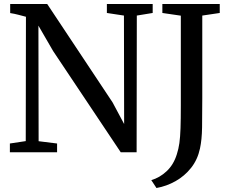

<svg xmlns="http://www.w3.org/2000/svg" viewBox="-20 -763 1156 962"><path d="M109 -56 110 -679Q93 -683.5 72 -689Q51 -694.5 31 -697.5V-743H216.5L544 -250L602 -141.5L601 -685L515.5 -698V-743H745V-698L665.5 -685L664.5 0H585L246 -507.5L172.5 -634.5L173.5 -55.5L266 -44V0H29.5V-44ZM738 139.5Q780 127.5 815 94.8Q850 62 866 10Q874.5 -16 878.8 -46.2Q883 -76.5 884.5 -121Q886 -165.5 886 -234V-684.5L793.5 -698V-743H1081V-698L993.5 -685V-270.5Q993.5 -187.5 992.5 -124.8Q991.5 -62 982 -19Q970 37 937.5 78Q905 119 859.8 144.5Q814.5 170 764 179Z"/></svg>

Font: Merriweather Text
Style: Regular
Weight: 400
Designer: Eben Sorkin
Foundry: Eben Sorkin
Version: Version 2.100; ttfautohint (v1.7.19-72a1) -l 8 -r 50 -G 200 